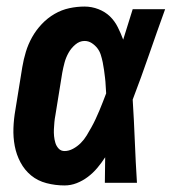

<svg xmlns="http://www.w3.org/2000/svg" viewBox="-20 -558 540 586"><path d="M177 8Q149 8 122 1Q95 -6 75 -22.5Q55 -39 42.5 -62.5Q30 -86 25 -112.5Q20 -139 21 -167Q22 -195 27 -223L48 -353Q52 -377 59 -400Q66 -423 78 -444.5Q90 -466 107.5 -484.5Q125 -503 146.5 -515.5Q168 -528 191.5 -533Q215 -538 238 -538Q260 -538 280.5 -530Q301 -522 315.5 -508Q330 -494 339.5 -475Q349 -456 356 -437Q363 -460 370.5 -483.5Q378 -507 385 -530H484Q459 -461 435 -391.5Q411 -322 385 -254Q389 -190 391.5 -126.5Q394 -63 398 0H300Q300 -19 300.5 -38.5Q301 -58 301 -78Q290 -61 277 -45.5Q264 -30 248 -18Q232 -6 214 1Q196 8 177 8ZM177 -97Q190 -97 203 -104Q216 -111 226.5 -121.5Q237 -132 244.5 -144.5Q252 -157 259 -169.5Q266 -182 272 -195Q278 -208 283.5 -221Q289 -234 294 -247Q299 -260 304 -273Q303 -285 302.5 -297Q302 -309 300.5 -321Q299 -333 297.5 -344.5Q296 -356 293.5 -368Q291 -380 287.5 -391Q284 -402 277 -411Q270 -420 260 -426.5Q250 -433 238 -433Q223 -433 210 -422Q197 -411 189 -396.5Q181 -382 177 -367Q173 -352 170 -336L149 -206Q147 -196 146 -185Q145 -174 144.5 -163.5Q144 -153 145 -142.5Q146 -132 149 -122Q152 -112 159 -104.5Q166 -97 177 -97Z"/></svg>

Font: Iosevka Slab Extrabold Oblique
Style: Regular
Weight: 800
Italic angle: -9°
Monospace: yes
Designer: Belleve Invis
Foundry: Belleve Invis
Version: Version 11.1.1; ttfautohint (v1.8.3)